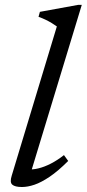

<svg xmlns="http://www.w3.org/2000/svg" viewBox="-20 -740 348 770"><path d="M208 -634Q199 -640.5 187.5 -647.5Q176 -654.5 162.5 -661Q149 -667.5 134.5 -672.5L140 -692.5L293.5 -720.5H308L101.5 -41L92 -61Q110.5 -59 134.2 -64.8Q158 -70.5 184.2 -84Q210.5 -97.5 236.5 -118L253.5 -94.5Q213 -54 179.2 -31.2Q145.5 -8.5 118.2 0.8Q91 10 68 10Q40 10 29.2 0.5Q18.5 -9 27 -35.5Z"/></svg>

Font: Newsreader
Style: Italic
Weight: 400
Italic angle: -17°
Designer: Hugues Gentile
Foundry: Production Type
Version: Version 1.003